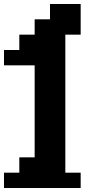

<svg xmlns="http://www.w3.org/2000/svg" viewBox="-97 -944 425 964"><path d="M0 -77V-154H77V-616H-77V-693H0V-770H77V-847H154V-924H308V-770H231V-77H308V0H-77V-77Z"/></svg>

Font: Coral Pixels
Style: Regular
Weight: 400
Designer: Tanukizamurai
Foundry: TanukiFont
Version: Version 1.000; ttfautohint (v1.8.4.7-5d5b)